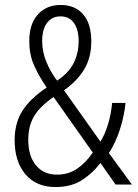

<svg xmlns="http://www.w3.org/2000/svg" viewBox="-20 -744 557 774"><path d="M225 -724Q282 -724 315 -686.5Q348 -649 348 -577Q348 -512 319.5 -464.5Q291 -417 238 -380L385 -173Q403 -202 415.5 -243Q428 -284 432 -329H486Q481 -277 463.5 -222.5Q446 -168 419 -127L512 0H446L385 -87Q352 -44 309 -17Q266 10 204 10Q126 10 82.5 -41.5Q39 -93 39 -179Q39 -248 70.5 -297.5Q102 -347 168 -391Q135 -440 116.5 -482.5Q98 -525 98 -579Q98 -647 132.5 -685.5Q167 -724 225 -724ZM224 -678Q189 -678 169.5 -651.5Q150 -625 150 -579Q150 -536 166.5 -495.5Q183 -455 210 -419Q256 -449 276.5 -489Q297 -529 297 -578Q297 -625 278 -651.5Q259 -678 224 -678ZM196 -353Q142 -316 118 -276.5Q94 -237 94 -180Q94 -115 125 -77.5Q156 -40 209 -40Q256 -40 291 -64Q326 -88 354 -129Z"/></svg>

Font: Noto Sans Devanagari UI Condensed Light
Style: Regular
Weight: 300
Width: 3
Designer: Jelle Bosma - Monotype Design Team
Foundry: Monotype Imaging Inc.
Version: Version 2.004; ttfautohint (v1.8.4.7-5d5b)